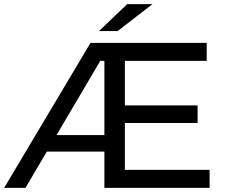

<svg xmlns="http://www.w3.org/2000/svg" viewBox="-21 -907 1088 927"><path d="M715 -887 547 -757H457L593 -887ZM582 -87H991V0H483V-175H205L102 0H-1L416 -700H977V-613H582V-398H933V-313H582ZM252 -255H483V-613H463Z"/></svg>

Font: Montserrat
Style: Regular
Weight: 500
Designer: Julieta Ulanovsky
Foundry: Julieta Ulanovsky
Version: Version 7.200;PS 007.200;hotconv 1.0.88;makeotf.lib2.5.64775